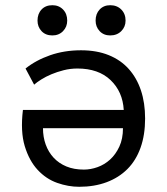

<svg xmlns="http://www.w3.org/2000/svg" viewBox="-20 -705 640 737"><path d="M78 -442Q118 -474 172.5 -493Q227 -512 291 -512Q351 -512 397 -493.5Q443 -475 474 -440.5Q505 -406 521 -358Q537 -310 537 -250Q537 -187 519.5 -138Q502 -89 469 -56Q436 -23 389 -5.5Q342 12 284 12Q242 12 199.5 -3Q157 -18 124.5 -53Q92 -88 75 -144Q58 -200 68 -283H455Q451 -353 404.5 -397.5Q358 -442 277 -442Q250 -442 224.5 -435.5Q199 -429 177.5 -420Q156 -411 138.5 -400Q121 -389 111 -380ZM302 -54Q328 -54 354.5 -63.5Q381 -73 402.5 -92.5Q424 -112 438 -142Q452 -172 452 -213H145Q145 -179 155.5 -150Q166 -121 186 -99.5Q206 -78 235 -66Q264 -54 302 -54ZM124 -626Q124 -652 139.5 -668.5Q155 -685 181 -685Q206 -685 222 -668.5Q238 -652 238 -626Q238 -602 222 -585.5Q206 -569 181 -569Q155 -569 139.5 -585.5Q124 -602 124 -626ZM347 -626Q347 -652 362.5 -668.5Q378 -685 403 -685Q429 -685 445.5 -668.5Q462 -652 462 -626Q462 -602 445.5 -585.5Q429 -569 403 -569Q378 -569 362.5 -585.5Q347 -602 347 -626Z"/></svg>

Font: PT Mono
Style: Regular
Weight: 400
Monospace: yes
Designer: A.Korolkova, I.Chaeva
Foundry: ParaType Ltd
Version: Version 1.001W OFL